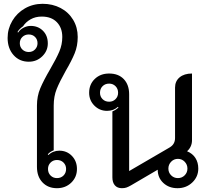

<svg xmlns="http://www.w3.org/2000/svg" viewBox="-20 -979 1101 1008"><path d="M174 -103V-425Q174 -474 191.5 -515.5Q209 -557 244 -617Q276 -672 291.5 -708.5Q307 -745 307 -785Q307 -833 278.5 -862.5Q250 -892 199 -892Q166 -892 140.5 -877.5Q115 -863 101 -841Q80 -826 72 -811L75 -808Q85 -824 103.5 -833.5Q122 -843 141 -843Q180 -843 205.5 -817.5Q231 -792 231 -751Q231 -712 202 -683.5Q173 -655 131 -655Q82 -655 51 -690Q20 -725 20 -780Q20 -828 44.5 -869.5Q69 -911 111 -935Q153 -959 204 -959Q256 -959 298 -937Q340 -915 364 -875Q388 -835 388 -785Q388 -738 372 -699Q356 -660 325 -607Q293 -550 277.5 -511.5Q262 -473 262 -425V-190Q242 -182 231 -169L234 -165Q245 -176 260 -182Q275 -188 291 -188Q331 -188 357.5 -160.5Q384 -133 384 -92Q384 -49 354 -20Q324 9 279 9Q232 9 203 -21.5Q174 -52 174 -103ZM177 -752Q177 -772 164 -785Q151 -798 131 -798Q111 -798 97.5 -785Q84 -772 84 -752Q84 -732 97.5 -719Q111 -706 131 -706Q151 -706 164 -719.5Q177 -733 177 -752ZM327 -92Q327 -112 313.5 -125.5Q300 -139 279 -139Q259 -139 245.5 -125.5Q232 -112 232 -92Q232 -71 245.5 -57.5Q259 -44 279 -44Q300 -44 313.5 -57.5Q327 -71 327 -92Z M570 -48V-394Q591 -403 602 -415L599 -418Q576 -397 542 -397Q503 -397 475.5 -424.5Q448 -452 448 -492Q448 -536 477.5 -564.5Q507 -593 553 -593Q602 -593 630 -563.5Q658 -534 658 -484V-81L864 -201Q883 -211 891 -224Q899 -237 899 -254V-519Q899 -553 923 -573Q947 -593 988 -593V-242Q988 -225 981 -210Q974 -195 962 -185Q991 -173 1006 -149.5Q1021 -126 1021 -94Q1021 -51 989.5 -21Q958 9 912 9Q867 9 837.5 -18.5Q808 -46 808 -88L668 -6Q654 2 644 5.5Q634 9 620 9Q596 9 583 -6Q570 -21 570 -48ZM600 -492Q600 -513 586.5 -526.5Q573 -540 553 -540Q532 -540 518.5 -526.5Q505 -513 505 -492Q505 -472 518.5 -458.5Q532 -445 553 -445Q573 -445 586.5 -458.5Q600 -472 600 -492ZM964 -94Q964 -115 949.5 -130Q935 -145 914 -145Q893 -145 878.5 -130Q864 -115 864 -94Q864 -73 878.5 -58.5Q893 -44 914 -44Q935 -44 949.5 -58.5Q964 -73 964 -94Z"/></svg>

Font: K2D
Style: Regular
Weight: 400
Version: Version 1.000; ttfautohint (v1.6)